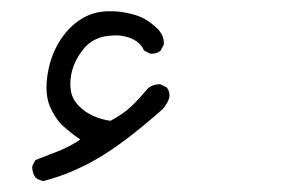

<svg xmlns="http://www.w3.org/2000/svg" viewBox="-20 -140 540 349"><path d="M287.6 38.1Q288.1 35.6 288.1 33.2Q288.1 25.4 283.2 19L271.5 13.2Q270.5 13.2 269.5 13.2Q257.8 13.2 249 20.5Q224.6 49.3 210.7 60.3Q196.8 71.3 180.7 79.6Q145 74.2 124 53.2Q111.3 40.5 108.9 25.4Q107.9 19 107.9 12.2Q107.9 -20.5 130.9 -49.8Q145 -68.4 169.4 -73.7Q179.7 -75.7 190.9 -75.7Q202.1 -75.7 214.4 -71.8Q234.9 -64.5 241.7 -48.3L252.9 -42.5Q254.4 -42.5 257.1 -42.5Q259.8 -42.5 264.2 -43.7Q268.6 -44.9 272 -47.9L277.8 -59.1Q277.8 -60.5 277.8 -62Q277.8 -76.7 265.1 -88.9Q249.5 -103.5 234.6 -109.6Q219.7 -115.7 197.8 -118.7Q189.5 -119.6 178.7 -119.6Q168 -119.6 156.2 -117.2Q129.4 -111.3 106.4 -88.4Q91.3 -72.8 81.1 -52.2Q68.8 -26.9 65.4 3.4Q64.5 11.7 64.5 19Q64.5 39.1 70.8 53.7Q80.1 74.7 92.3 86.9Q105.5 99.1 120.6 109.9L126 113.3L120.6 117.2Q101.6 128.9 82.3 136.2Q63 143.6 44.4 150.9L38.6 162.1Q38.6 163.1 38.6 164.1Q38.6 174.3 44.4 182.6Q50.8 188 59.1 189Q108.9 176.3 157.7 147.9Q206.5 119.6 275.4 58.6Q284.2 48.8 287.6 38.1Z"/></svg>

Font: Bakudai
Style: Light
Weight: 300
Version: Version 1.48